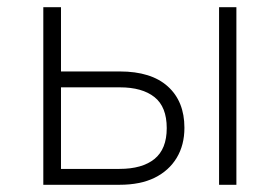

<svg xmlns="http://www.w3.org/2000/svg" viewBox="-20 -512 776 532"><path d="M100 0V-492H149V-314H312Q399 -314 445 -272.5Q491 -231 491 -158Q491 -110 469.5 -74.5Q448 -39 408.5 -19.5Q369 0 311 0ZM149 -44H311Q374 -44 408 -71.5Q442 -99 442 -157Q442 -216 408 -243Q374 -270 312 -270H149ZM587 0V-492H635V0Z"/></svg>

Font: Nunito Sans 7pt SemiCondensed ExtraLight
Style: Regular
Weight: 250
Width: 4
Designer: Vernon Adams
Foundry: Vernon Adams
Version: Version 3.101;gftools[0.9.27]